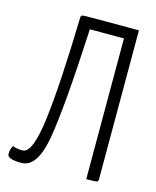

<svg xmlns="http://www.w3.org/2000/svg" viewBox="-108 -775 695 854"><g transform="rotate(15 240.0 -347.5)"><path d="M158 -687Q150 -378 129.5 -214Q109 -50 63 -50Q34 -50 17 -58Q7 -40 7 -19Q7 5 72 5Q145 5 170 -139Q195 -283 213 -648H370V0Q411 0 418 -2Q425 -4 425 -14V-700H214Q172 -700 165 -698.5Q158 -697 158 -687Z"/></g></svg>

Font: Yanone Kaffeesatz Light
Style: Regular
Weight: 300
Designer: Yanone (Cyrillic: Daniel Pouzeot)
Foundry: Yanone
Version: Version 1.003;PS 001.003;hotconv 1.0.88;makeotf.lib2.5.64775